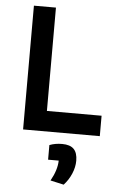

<svg xmlns="http://www.w3.org/2000/svg" viewBox="-59 -659 592 955"><g transform="rotate(5 237.0 -181.0)"><path d="M71 -618H181V-102H454V0H71ZM229 241Q260 186 261 139H208V66Q236 55 271 55Q311 55 329.5 74Q348 93 348 132Q348 164 334 197Q320 230 296 256Z"/></g></svg>

Font: Athiti SemiBold
Style: Regular
Weight: 600
Designer: CadsonDemak Team
Foundry: CadsonDemak
Version: Version 1.033